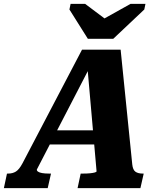

<svg xmlns="http://www.w3.org/2000/svg" viewBox="-72 -970 832 990"><path d="M381 -770H512L672 -921L678 -950H601L422 -850L503 -848L367 -950H292L286 -921ZM181 -298H445L436 -225H154ZM378 -632 395 -631 118 -96Q117 -90 124 -85Q131 -80 145.5 -77.5Q160 -75 180 -75H191L174 0H-52L-36 -75H-30Q-7 -75 10 -85.5Q27 -96 44 -128L351 -714H550L610 -122Q613 -94 626.5 -84.5Q640 -75 664 -75H669L652 0H328L344 -75H357Q377 -75 392 -76.5Q407 -78 416 -80.5Q425 -83 426 -86Z"/></svg>

Font: Roboto Serif 20pt
Style: Bold Italic
Weight: 700
Italic angle: -10°
Version: Version 1.007